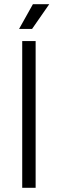

<svg xmlns="http://www.w3.org/2000/svg" viewBox="-20 -896 276 916"><path d="M150 0H86V-700H150ZM133 -758H71L137 -876H215Z"/></svg>

Font: Space Grotesk Variable Light
Style: Regular
Weight: 300
Designer: Florian Karsten
Foundry: Florian Karsten
Version: Version 2.000